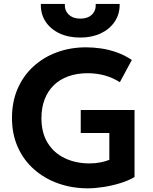

<svg xmlns="http://www.w3.org/2000/svg" viewBox="-20 -960 792 994"><path d="M435 15Q353.5 15 282 -10.2Q210.5 -35.5 156.8 -82.8Q103 -130 72.5 -197.5Q42 -265 42 -349.5Q42 -433 71.2 -500.5Q100.5 -568 153 -616Q205.5 -664 275.2 -689.5Q345 -715 426 -715Q463 -715 503 -709.2Q543 -703.5 583.8 -689.2Q624.5 -675 662.5 -649.5L600.5 -534.5Q563.5 -558 521.8 -569.5Q480 -581 434 -581Q378.5 -581 334 -565Q289.5 -549 258.5 -518.8Q227.5 -488.5 211 -445.5Q194.5 -402.5 194.5 -349Q194.5 -272 227 -219.8Q259.5 -167.5 316 -140.8Q372.5 -114 443.5 -114Q474.5 -114 501 -119.5Q527.5 -125 546 -132.5V-271.5H398V-390.5H676.5V-43.5Q646.5 -25.5 604 -12.2Q561.5 1 516.8 8Q472 15 435 15ZM396 -765.5Q334 -765.5 287.5 -787.5Q241 -809.5 215.5 -848.8Q190 -888 191.5 -939.5H315.5Q314 -905.5 336 -884.5Q358 -863.5 396 -863.5Q434.5 -863.5 456 -884.5Q477.5 -905.5 475.5 -939.5H599.5Q600.5 -888 574.5 -848.8Q548.5 -809.5 502.2 -787.5Q456 -765.5 396 -765.5Z"/></svg>

Font: Geologica Cursive SemiBold
Style: Regular
Weight: 600
Designer: Sindre Bremnes, Frode Helland
Foundry: Monokrom Skriftforlag AS
Version: Version 1.010;gftools[0.9.28]